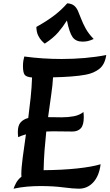

<svg xmlns="http://www.w3.org/2000/svg" viewBox="-20 -1131 666 1162"><path d="M62 11Q67 -4 77.5 -24Q88 -44 110 -62Q109 -68 109 -75Q109 -114 117.5 -178Q126 -242 137 -318Q112 -311 90 -301Q89 -309 88.5 -317.5Q88 -326 88 -333Q88 -371 104.5 -390Q121 -409 151 -417Q159 -478 165.5 -540.5Q172 -603 174 -662Q138 -665 128.5 -679.5Q119 -694 119 -731Q119 -750 121.5 -764.5Q124 -779 127 -789Q238 -774 353 -774Q424 -774 493 -780Q562 -786 623 -798Q615 -741 581.5 -714.5Q548 -688 499 -679Q463 -672 409.5 -668Q356 -664 301 -663Q299 -620 290 -558Q281 -496 271 -422Q293 -422 315.5 -421.5Q338 -421 353 -421Q393 -421 427 -427.5Q461 -434 485 -453Q486 -445 486.5 -437Q487 -429 487 -421Q487 -374 469 -354.5Q451 -335 418 -335Q395 -335 371.5 -335.5Q348 -336 323 -336Q308 -336 292 -336Q276 -336 260 -335Q254 -279 249.5 -220Q245 -161 244 -101Q357 -102 446.5 -111.5Q536 -121 589 -137Q580 -66 544.5 -27.5Q509 11 457 11Q424 11 363 3Q302 -5 225 -5Q185 -5 144 -1.5Q103 2 62 11ZM251 -867Q244 -872 232.5 -884Q221 -896 211 -916Q201 -936 200 -968Q268 -1006 311.5 -1040Q355 -1074 387 -1111Q414 -1109 428.5 -1097Q443 -1085 452 -1064.5Q461 -1044 471 -1017.5Q481 -991 498 -959.5Q515 -928 547 -895Q527 -886 512 -882.5Q497 -879 480 -879Q439 -879 419.5 -906Q400 -933 385 -1007Q362 -970 332.5 -935.5Q303 -901 251 -867Z"/></svg>

Font: Merienda SemiBold
Style: Regular
Weight: 600
Designer: Eduardo Rodriguez Tunni
Foundry: Eduardo Rodriguez Tunni
Version: Version 2.001; ttfautohint (v1.8.4.7-5d5b)